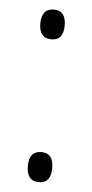

<svg xmlns="http://www.w3.org/2000/svg" viewBox="-45 -567 290 604"><g transform="rotate(5 100.0 -265.5)"><path d="M101 -538Q139 -538 139 -491Q139 -468 129.5 -456Q120 -444 101 -444Q62 -444 62 -491Q62 -513 71.5 -525.5Q81 -538 101 -538ZM101 -88Q139 -88 139 -41Q139 7 101 7Q62 7 62 -41Q62 -88 101 -88Z"/></g></svg>

Font: Noto Sans Georgian Light Cond
Style: Regular
Weight: 300
Width: 3
Designer: Monotype Design team
Foundry: Monotype Imaging Inc.
Version: Version 1.000